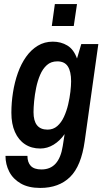

<svg xmlns="http://www.w3.org/2000/svg" viewBox="-20 -743 526 945"><path d="M178 182Q120 182 82 160Q44 138 25.5 102Q7 66 7 24H115Q115 56 131.5 73.5Q148 91 184 91Q228 91 254 62Q280 33 289 -25L298 -83Q275 -50 244 -31Q213 -12 178 -12Q135 -12 103 -33Q71 -54 53.5 -93.5Q36 -133 36 -188Q36 -238 44 -288.5Q52 -339 68 -384Q84 -429 108.5 -463.5Q133 -498 166 -518Q199 -538 240 -538Q280 -538 311.5 -519Q343 -500 359 -455L380 -526H464L397 -49Q380 74 325 128Q270 182 178 182ZM214 -105Q242 -105 262 -122.5Q282 -140 295 -168.5Q308 -197 315.5 -229Q323 -261 326.5 -291.5Q330 -322 330 -343Q330 -391 314 -416Q298 -441 262 -441Q231 -441 210.5 -422.5Q190 -404 177.5 -374.5Q165 -345 158 -311Q151 -277 148 -245Q145 -213 145 -191Q145 -105 214 -105ZM235 -615 250 -723H359L343 -615Z"/></svg>

Font: Archivo Narrow SemiBold
Style: Italic
Weight: 600
Italic angle: -8°
Designer: Hector Gatti
Foundry: Omnibus-Type
Version: Version 3.002